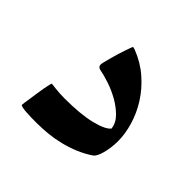

<svg xmlns="http://www.w3.org/2000/svg" viewBox="-97 -420 518 518"><g transform="rotate(45 162.0 -160.5)"><path d="M290 -116.7Q290 -103.5 288.3 -91.3Q286.6 -79.1 283.9 -69.1Q281.2 -59.1 277.6 -52Q273.9 -44.9 270 -42Q250.5 -28.8 229.2 -20Q208 -11.2 186.3 -5.9Q164.6 -0.5 142.6 1.7Q120.6 3.9 100.1 3.9Q88.9 3.9 77.6 3.7Q66.4 3.4 57.4 2.7Q48.3 2 42.7 0.5Q37.1 -1 37.1 -2.9Q37.1 -3.9 38.1 -11.5Q39.1 -19 40.8 -29.8Q42.5 -40.5 44.2 -53Q45.9 -65.4 47.9 -75.9Q49.8 -86.4 51.5 -93.3Q53.2 -100.1 54.2 -100.1Q56.6 -100.1 71.8 -98.1Q86.9 -96.2 106.4 -96.2Q167 -96.2 204.8 -105.5Q242.7 -114.7 253.4 -128.4Q251 -147.9 235.6 -163.3Q220.2 -178.7 199.7 -190.2Q179.2 -201.7 157 -209Q134.8 -216.3 118.2 -219.2Q110.4 -222.2 110.4 -230Q110.4 -232.4 112.3 -240.7Q114.3 -249 117.2 -259.5Q120.1 -270 123.5 -281.7Q127 -293.5 130.4 -303Q133.8 -312.5 136 -318.8Q138.2 -325.2 139.2 -325.2Q140.1 -325.2 143.6 -324.2Q147 -323.2 147.9 -322.8Q183.1 -309.1 209.7 -285.6Q236.3 -262.2 254.2 -233.9Q272 -205.6 281 -175Q290 -144.5 290 -116.7Z"/></g></svg>

Font: Scheherazade
Style: Bold
Weight: 700
Version: Version 2.100 (build 932/914)